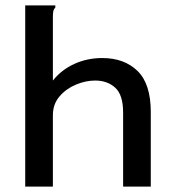

<svg xmlns="http://www.w3.org/2000/svg" viewBox="-20 -688 640 708"><path d="M73 -668H184V-660Q178 -654 176.5 -646.5Q175 -639 175 -623V-391Q207 -431 254.5 -452.5Q302 -474 357 -474Q438 -474 487 -426.5Q536 -379 536 -275V0H434V-273Q434 -338 405 -364.5Q376 -391 331 -391Q296 -391 260 -376Q224 -361 199.5 -332.5Q175 -304 175 -263V0H73Z"/></svg>

Font: Inconsolata Expanded SemiBold
Style: Regular
Weight: 600
Width: 7
Monospace: yes
Designer: Raph Levien, Cyreal, Brenton Simpson
Foundry: Raph Levien, Cyreal, Google
Version: Version 3.001; ttfautohint (v1.8.2.53-6de2)